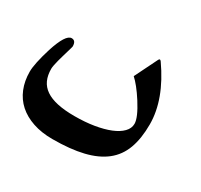

<svg xmlns="http://www.w3.org/2000/svg" viewBox="-120 -430 892 852"><g transform="rotate(30 326.5 -4.0)"><path d="M578.6 -3.9Q578.6 68.4 559.6 120.1Q540.5 171.9 499 204.6Q457.5 237.3 392.8 252.9Q328.1 268.6 236.3 268.6Q180.7 268.6 136.5 253.7Q92.3 238.8 62 211.7Q31.7 184.6 15.9 145.8Q0 106.9 0 59.1Q0 19.5 26.4 -66.4Q57.1 -162.1 87.4 -162.1Q109.4 -162.1 109.4 -132.3Q109.4 -130.9 106.9 -122.3Q104.5 -113.8 100.8 -101.3Q97.2 -88.9 92.8 -74Q88.4 -59.1 84.7 -44.9Q81.1 -30.8 78.6 -18.6Q76.2 -6.3 76.2 0.5Q76.2 34.2 87.4 58.6Q98.6 83 122.1 99.1Q145.5 115.2 182.4 123.3Q219.2 131.3 270 131.3Q324.7 131.3 370.1 123.8Q415.5 116.2 448.5 102.8Q481.4 89.4 500 70.3Q518.6 51.3 518.6 27.8Q518.6 -3.4 477.1 -68.8Q458 -98.6 440.9 -119.9Q423.8 -141.1 409.7 -153.8L467.3 -270.5Q470.2 -275.9 473.1 -275.9Q476.6 -275.9 480.5 -270.5Q578.6 -130.9 578.6 -3.9Z"/></g></svg>

Font: XB Kayhan
Style: Bold
Weight: 700
Designer: Behnam
Foundry: Irmug
Version: Version 7.300 2009